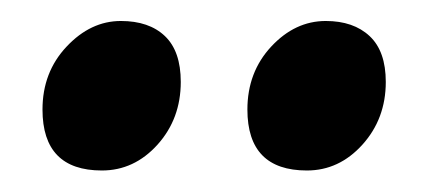

<svg xmlns="http://www.w3.org/2000/svg" viewBox="-20 -664 407 183"><path d="M152.3 -585.9Q152.3 -550.8 130.1 -526.1Q107.9 -501.5 77.1 -501.5Q20.5 -501.5 20.5 -559.6Q20.5 -595.2 43.5 -619.6Q66.4 -644 95.2 -644Q122.1 -644 137.2 -629.6Q152.3 -615.2 152.3 -585.9ZM347.7 -585.9Q347.7 -550.8 325.4 -526.1Q303.2 -501.5 272.5 -501.5Q215.8 -501.5 215.8 -559.6Q215.8 -595.2 238.5 -619.6Q261.2 -644 290.5 -644Q316.9 -644 332.3 -629.6Q347.7 -615.2 347.7 -585.9Z"/></svg>

Font: Namdhinggo
Style: Bold
Weight: 700
Designer: Victor Gaultney
Foundry: SIL International
Version: Version 3.001